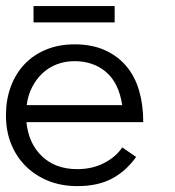

<svg xmlns="http://www.w3.org/2000/svg" viewBox="-22 -615 588 646"><path d="M66.9 -204.1Q74.2 -131.8 119.6 -88.9Q165 -45.9 237.8 -45.9Q289.1 -45.9 329.1 -66.9Q369.1 -87.9 389.2 -119.1L436 -86.9Q401.9 -39.1 354.5 -13.9Q307.1 11.2 237.8 11.2Q185.1 11.2 141.1 -6.3Q97.2 -23.9 65.2 -55.4Q33.2 -86.9 15.6 -130.4Q-2 -173.8 -2 -227.1Q-2 -278.8 13.9 -322.5Q29.8 -366.2 59.8 -398.2Q89.8 -430.2 132.8 -448Q175.8 -465.8 229 -465.8Q287.1 -465.8 330.6 -446.3Q374 -426.8 403.1 -392.3Q432.1 -357.9 446 -310.1Q460 -262.2 460 -204.1ZM389.2 -261.2Q377.9 -335.9 335 -372.6Q292 -409.2 229 -409.2Q196.8 -409.2 169.4 -398.7Q142.1 -388.2 121.1 -368.7Q100.1 -349.1 85.9 -321.5Q71.8 -293.9 67.9 -261.2ZM363.8 -539.6H90.8V-594.7H363.8Z"/></svg>

Font: Anonymous Pro
Style: Regular
Weight: 400
Monospace: yes
Designer: Mark Simonson
Version: Version 1.003